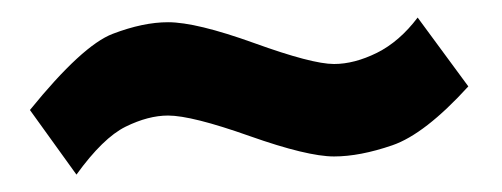

<svg xmlns="http://www.w3.org/2000/svg" viewBox="-20 -449 581 222"><path d="M462.9 -428.7 521.5 -349.1Q471.2 -293.9 433.6 -281Q396 -268.1 366.2 -268.1Q335.4 -268.1 268.6 -291.7Q201.7 -315.4 174.3 -315.4Q151.4 -315.4 125.2 -302.5Q99.1 -289.6 68.4 -247.1L14.6 -321.8Q75.2 -396.5 110.4 -409.9Q145.5 -423.3 174.3 -423.3Q207 -423.3 273.9 -399.2Q340.8 -375 366.2 -375Q389.6 -375 415.8 -387.9Q441.9 -400.9 462.9 -428.7Z"/></svg>

Font: Lapsus Pro (theguybrush.com)
Style: Bold
Weight: 700
Designer: Jose Roses
Version: Version 1.00 February 9, 2018, initial release